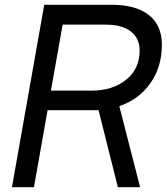

<svg xmlns="http://www.w3.org/2000/svg" viewBox="-20 -783 700 803"><path d="M479 -339 566 0H473L392 -323Q385 -322 371 -322H179L122 0H30L165 -763H449Q547 -763 602 -720.5Q657 -678 657 -596Q657 -503 609 -435Q561 -367 479 -339ZM363 -404Q451 -404 507.5 -449.5Q564 -495 564 -571Q564 -623 527 -651.5Q490 -680 422 -680H242L193 -404Z"/></svg>

Font: Open Sauce One
Style: Italic
Weight: 400
Italic angle: -10°
Designer: Alfredo Marco Pradil
Foundry: Creative Sauce Fz LLC
Version: Version 1.477